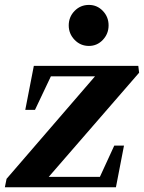

<svg xmlns="http://www.w3.org/2000/svg" viewBox="-42 -771 592 790"><path d="M-22 -0.4 -15 -35.2 355.2 -464.2 357.8 -457H159L171.2 -465L102 -319H62L97.2 -500H527L530.4 -471.8L152.4 -36.2L149.8 -43.4H377.6L365.4 -35.4L428.2 -172H468.2L435 -0.4ZM323.9 -582Q289 -582 264.9 -607.1Q240.8 -632.1 240.8 -666.4Q240.8 -701.4 264.9 -726.1Q289 -750.8 323.9 -750.8Q357.6 -750.8 381.2 -726.1Q404.8 -701.4 404.8 -666.7Q404.8 -632 381.2 -607Q357.6 -582 323.9 -582Z"/></svg>

Font: Wittgenstein
Style: Italic
Weight: 400
Italic angle: -11°
Designer: Jörg Drees
Foundry: Jörg Drees
Version: Version 1.500